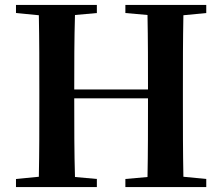

<svg xmlns="http://www.w3.org/2000/svg" viewBox="-20 -761 904 781"><path d="M490 -708 580 -700C582 -599 582 -498 582 -397H282C282 -499 282 -600 285 -700L374 -708V-741H45V-708L138 -699C140 -597 140 -496 140 -394V-346C140 -243 140 -141 138 -42L45 -33V0H374V-33L285 -41C282 -141 282 -244 282 -361H582C582 -243 582 -140 580 -41L490 -33V0H819V-33L726 -42C724 -143 724 -245 724 -346V-394C724 -497 724 -599 726 -699L819 -708V-741H490Z"/></svg>

Font: Noto Serif CJK TC
Style: Bold
Weight: 700
Designer: Ryoko NISHIZUKA 西塚涼子 (kana & ideographs); Frank Grießhammer (Latin, Greek & Cyrillic); Wenlong ZHANG 张文龙 (bopomofo); San
Foundry: Adobe
Version: Version 2.001;hotconv 1.1.0;makeotfexe 2.6.0